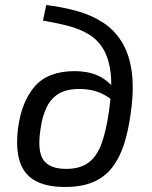

<svg xmlns="http://www.w3.org/2000/svg" viewBox="-20 -731 605 764"><path d="M164 -711Q229 -703 286.5 -687Q344 -671 389.5 -641.5Q435 -612 464.5 -564.5Q494 -517 504 -447Q514 -377 500 -279Q491 -212 474 -158.5Q457 -105 428 -66.5Q399 -28 353 -7.5Q307 13 239 13Q164 13 119 -12.5Q74 -38 58 -90.5Q42 -143 52 -222Q66 -327 118.5 -387.5Q171 -448 278 -448Q300 -448 324 -444Q348 -440 372 -429Q396 -418 417.5 -397.5Q439 -377 457 -343L449 -308Q427 -335 401.5 -350Q376 -365 349.5 -371Q323 -377 296 -377Q245 -377 213.5 -358Q182 -339 165 -303Q148 -267 141 -216Q128 -129 153 -94Q178 -59 243 -59Q299 -59 332.5 -84Q366 -109 384.5 -160.5Q403 -212 414 -291Q427 -379 420.5 -438Q414 -497 391.5 -535Q369 -573 333 -594.5Q297 -616 251 -628Q205 -640 151 -649Z"/></svg>

Font: Exo 2
Style: Italic
Weight: 400
Italic angle: -8°
Designer: Natanael Gama
Foundry: Natanael Gama
Version: Version 2.010